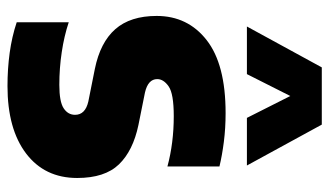

<svg xmlns="http://www.w3.org/2000/svg" viewBox="-199 -649 858 500"><g transform="rotate(90 230.0 -399.0)"><path d="M204 10.5Q159.5 10.5 117.5 4.8Q75.5 -1 38 -13.5V-149Q74 -137 115.8 -130.8Q157.5 -124.5 201 -124.5Q245 -124.5 262 -135.8Q279 -147 279 -165.5Q279 -192 244.5 -200L159.5 -217Q90.5 -231 56 -270.2Q21.5 -309.5 21.5 -378Q21.5 -459 84.5 -508.2Q147.5 -557.5 274.5 -557.5Q313.5 -557.5 349 -553Q384.5 -548.5 413.5 -541.5V-406Q352.5 -422.5 282.5 -422.5Q224 -422.5 205 -409.2Q186 -396 186 -379.5Q186 -355.5 221 -347.5L305.5 -330.5Q372.5 -316.5 408 -279.8Q443.5 -243 443.5 -171Q443.5 -86.5 379.8 -38Q316 10.5 204 10.5ZM49 -613 155.5 -808H304.5L411 -613H287L230 -726L173 -613Z"/></g></svg>

Font: Encode Sans SmCnd XBd
Style: Regular
Weight: 800
Width: 4
Designer: Multiple Designers
Foundry: Impallari Type
Version: Version 3.002; ttfautohint (v1.8.3) -l 8 -r 50 -G 200 -x 14 